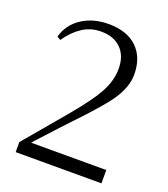

<svg xmlns="http://www.w3.org/2000/svg" viewBox="-136 -839 819 936"><g transform="rotate(20 273.5 -371.0)"><path d="M54 0V-52Q99 -105 183 -205Q221 -250 237 -269Q321 -370 352 -427Q387 -491 387 -553Q387 -619 349.5 -657Q312 -695 245 -695Q189 -695 145 -664Q108 -640 71 -588L53 -599Q71 -666 131 -705Q189 -742 267 -742Q365 -742 417 -690Q468 -640 468 -552Q468 -488 420 -417Q380 -358 259 -232Q234 -206 126 -88Q115 -75 109 -69H499V0Z"/></g></svg>

Font: Cactus Classical Serif
Style: Regular
Weight: 400
Designer: Henry Chan (via Glyphwiki)、田海東、宇文滿月
Foundry: Moonlit Owen
Version: Version 1.000